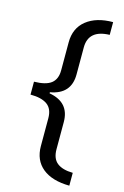

<svg xmlns="http://www.w3.org/2000/svg" viewBox="-131 -773 641 989"><g transform="rotate(15 189.5 -278.0)"><path d="M231.9 -5.9Q231.9 43.9 260.5 66.4Q289.1 88.9 344.2 89.8V158.2Q251.5 157.2 200.7 115.7Q149.9 74.2 149.9 -1V-148.9Q149.9 -199.7 119.1 -221.4Q88.4 -243.2 29.8 -243.2V-312Q93.3 -313 121.6 -335.4Q149.9 -357.9 149.9 -404.8V-554.2Q149.9 -629.9 202.6 -671.9Q255.4 -713.9 344.2 -713.9V-646Q231.9 -643.1 231.9 -548.8V-404.8Q231.9 -299.8 123 -280.8V-274.9Q231.9 -255.9 231.9 -150.9Z"/></g></svg>

Font: Shl
Style: Regular
Weight: 400
Foundry: Saber Rastikerdar (saber.rastikerdar@gmail.com)
Version: Version 3.4.0